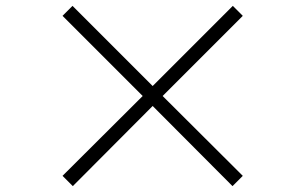

<svg xmlns="http://www.w3.org/2000/svg" viewBox="-20 -695 1040 654"><path d="M228 -61 500 -334 772 -61 807 -96 534 -368 807 -641 773 -675 500 -402 227 -675 193 -641 466 -368 193 -96Z"/></svg>

Font: GenRyuMin2 TW B
Style: Regular
Weight: 700
Version: Version 2.100;PS 2.1;hotconv 16.6.51;makeotf.lib2.5.65220 DE